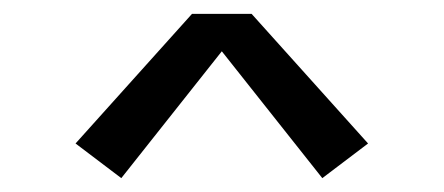

<svg xmlns="http://www.w3.org/2000/svg" viewBox="-20 -722 640 277"><path d="M155 -465 89 -515 257 -702H343L511 -515L445 -465L300 -648Z"/></svg>

Font: Iosevka Mono
Style: Regular
Weight: 400
Designer: Belleve Invis
Foundry: Belleve Invis
Version: Version 11.1.1